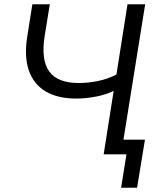

<svg xmlns="http://www.w3.org/2000/svg" viewBox="-20 -725 755 902"><path d="M549 157 574 0H467L514 -298Q480 -281 432.5 -271.5Q385 -262 338 -262Q251 -262 194.5 -295.5Q138 -329 115.5 -394Q93 -459 108 -553L132 -705H214L190 -557Q172 -443 211.5 -389Q251 -335 350 -335Q394 -335 440.5 -344.5Q487 -354 527 -375L579 -705H662L560 -69H661L624 157Z"/></svg>

Font: Nunito Sans 12pt
Style: Italic
Weight: 400
Italic angle: -9°
Designer: Vernon Adams
Foundry: Vernon Adams
Version: Version 3.101;gftools[0.9.27]